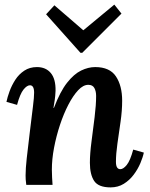

<svg xmlns="http://www.w3.org/2000/svg" viewBox="-20 -802 652 833"><path d="M460 11Q407 11 388.5 -17Q370 -45 370 -96Q370 -135 377 -188Q384 -241 390.5 -294Q397 -347 397 -386Q397 -406 389.5 -420Q382 -434 363 -434Q341 -434 319 -410.5Q297 -387 276.5 -347.5Q256 -308 240 -259.5Q224 -211 214.5 -161Q205 -111 205 -66Q205 -52 206 -32Q207 -12 208 0H94Q92 -16 91.5 -23.5Q91 -31 91 -41Q91 -70 96 -115.5Q101 -161 109 -226Q118 -301 123 -340.5Q128 -380 128 -400Q128 -432 110 -432Q97 -432 82 -413.5Q67 -395 54 -347L8 -360Q12 -380 21.5 -406Q31 -432 46.5 -456Q62 -480 85.5 -495.5Q109 -511 140 -511Q179 -511 200.5 -485Q222 -459 221 -408Q220 -385 217.5 -368.5Q215 -352 212 -334H214Q241 -405 271 -443Q301 -481 332 -496Q363 -511 393 -511Q456 -511 483 -470.5Q510 -430 510 -365Q510 -322 503 -273.5Q496 -225 489.5 -179.5Q483 -134 483 -100Q483 -68 502 -68Q515 -68 530 -86.5Q545 -105 558 -153L604 -140Q600 -120 589 -94Q578 -68 560 -44Q542 -20 517 -4.5Q492 11 460 11ZM329 -573 180 -740 216 -779 341 -671H342L476 -782L507 -743L337 -573Z"/></svg>

Font: Lora SemiBold
Style: Italic
Weight: 600
Italic angle: -3°
Designer: Olga Karpushina, Alexei Vanyashin (Cyrillic)
Foundry: Cyreal
Version: Version 3.011; ttfautohint (v1.8.4.7-5d5b)